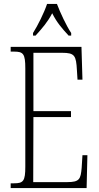

<svg xmlns="http://www.w3.org/2000/svg" viewBox="-20 -951 500 971"><path d="M147 -784V-771H160C194 -809 220 -838 244 -884C267 -838 292 -809 327 -771H340V-784C315 -822 285 -886 268 -931H218C203 -886 171 -822 147 -784ZM34 0H418L422 -166H397L393 -102C388 -45 382 -30 320 -30H148L149 -359H339V-389H149V-684H294C358 -684 365 -670 369 -596L372 -548H397L392 -714H34V-690H51C98 -690 108 -679 108 -605V-108C108 -35 98 -24 51 -24H34Z"/></svg>

Font: Noto Serif Devanagari ExtraCondensed ExtraLight
Style: Regular
Weight: 200
Width: 2
Designer: Universal Thirst, Indian Type Foundry and the Monotype Design Team
Foundry: Monotype Imaging Inc.
Version: Version 2.004